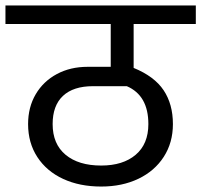

<svg xmlns="http://www.w3.org/2000/svg" viewBox="-40 -709 738 704"><path d="M450 -621V-460Q526 -429 560 -378Q594 -327 594 -254Q594 -186 560.5 -134Q527 -82 467.5 -53.5Q408 -25 331 -25Q252 -25 191.5 -53Q131 -81 97 -133Q63 -185 63 -254Q63 -316 91 -363.5Q119 -411 168.5 -437.5Q218 -464 281 -464H366V-621H-20V-689H678V-621ZM425 -393H301Q229 -393 191 -357.5Q153 -322 153 -254Q153 -181 200.5 -141.5Q248 -102 331 -102Q411 -102 457.5 -141.5Q504 -181 504 -254Q504 -359 425 -393Z"/></svg>

Font: Fira GO
Style: Regular
Weight: 400
Designer: Carrois Corporate
Foundry: Carrois Corporate GbR
Version: Version 0.300